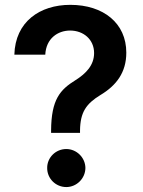

<svg xmlns="http://www.w3.org/2000/svg" viewBox="-20 -757 584 785"><path d="M188.9 -223V-213.8H307.2V-223C307.9 -298.3 332.4 -332.7 390.3 -368.3C455.6 -407.3 496.4 -460.6 496.4 -541.9C496.4 -661.9 403.1 -737.2 267.4 -737.2C143.1 -737.2 42.3 -668.3 38.7 -533.4H165.1C168.3 -600.1 216.6 -632.1 266.7 -632.1C321 -632.1 364.7 -595.9 364.7 -540.1C364.7 -490.4 331.7 -456.3 288.7 -429.3C225.9 -390.3 189.6 -350.9 188.9 -223ZM172.9 -70.3C172.6 -27 207.7 7.8 251.1 7.8C293 7.8 328.8 -27 329.2 -70.3C328.8 -112.9 293 -147.7 251.1 -147.7C207.7 -147.7 172.6 -112.9 172.9 -70.3Z"/></svg>

Font: Margiela Sans Semi Bold
Style: Regular
Weight: 600
Designer: Stefan Endress, Andreas Faust
Version: Version 1.100;FEAKit 1.0